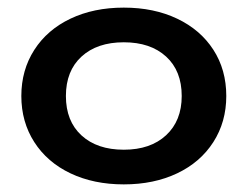

<svg xmlns="http://www.w3.org/2000/svg" viewBox="-20 -778 650 504"><path d="M36 -526Q36 -594 70 -647Q104 -700 165 -729Q226 -758 305 -758Q384 -758 445 -729Q506 -700 540 -647.5Q574 -595 574 -526Q574 -458 540 -405Q506 -352 445 -323Q384 -294 305 -294Q226 -294 165 -323Q104 -352 70 -405Q36 -458 36 -526ZM457 -526Q457 -592 416 -629.5Q375 -667 305 -667Q235 -667 194 -629.5Q153 -592 153 -526Q153 -460 194 -422.5Q235 -385 305 -385Q375 -385 416 -423Q457 -461 457 -526Z"/></svg>

Font: Unbounded Variable
Style: Regular
Weight: 400
Designer: Luke Prowse, Jean-Baptiste Morizot, Fátima Lázaro, Florian Runge
Foundry: NaN
Version: Version 1.600;FEAKit 1.0